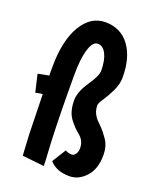

<svg xmlns="http://www.w3.org/2000/svg" viewBox="-141 -819 756 924"><g transform="rotate(20 237.5 -357.0)"><path d="M15 -390Q25 -393 71 -401V-445Q71 -580 117 -657.5Q163 -735 238 -735Q317 -735 361.5 -675Q406 -615 406 -513Q406 -479 389 -443.5Q372 -408 354.5 -382Q337 -356 337 -346Q337 -307 366 -276Q368 -274 382 -260Q396 -246 404.5 -235.5Q413 -225 424.5 -208.5Q436 -192 441.5 -172Q447 -152 447 -130Q447 -59 410.5 -19Q374 21 327 21Q260 21 225 -19L269 -90Q283 -81 303 -81Q313 -81 321.5 -92.5Q330 -104 330 -123Q330 -159 304 -182Q285 -198 276 -207Q267 -216 252 -235Q237 -254 230.5 -278Q224 -302 224 -331Q224 -374 261 -428Q298 -482 298 -508Q298 -561 282 -593Q266 -625 238 -625Q213 -625 198 -577Q183 -529 183 -445Q183 -242 189 -106Q189 -93 192 -50.5Q195 -8 195 17L83 5Q82 -12 80 -48Q78 -84 77 -102Q73 -247 72 -307Q66 -306 53.5 -304Q41 -302 36 -300Z"/></g></svg>

Font: Boogaloo
Style: Regular
Weight: 400
Designer: John Vargas Beltran
Foundry: John Vargas Beltran
Version: Version 1.001